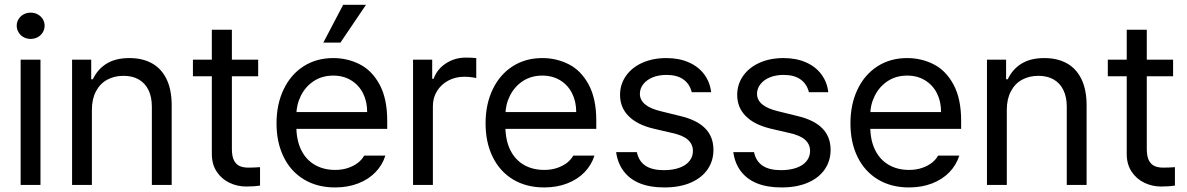

<svg xmlns="http://www.w3.org/2000/svg" viewBox="-20 -783 5028 813"><path d="M67.4 -530.3H151.4V0H67.4ZM50.8 -673.8Q50.8 -689.5 58.6 -702.1Q66.4 -714.8 80.1 -722.2Q93.8 -729.5 109.4 -729.5Q126 -729.5 139.6 -722.2Q153.3 -714.8 161.1 -702.1Q168.9 -689.5 168.9 -673.8Q168.9 -659.2 161.1 -646Q153.3 -632.8 139.6 -625.5Q126 -618.2 109.4 -618.2Q93.8 -618.2 80.1 -625.5Q66.4 -632.8 58.6 -646Q50.8 -659.2 50.8 -673.8Z M369.1 0H285.2V-530.3H366.2V-447.3H373Q393.6 -490.2 431.6 -513.7Q469.7 -537.1 528.3 -537.1Q583 -537.1 623 -515.1Q663.1 -493.2 685.1 -448.2Q707 -403.3 707 -336.9V0H623V-331.1Q623 -372.1 608.9 -401.4Q594.7 -430.7 567.9 -446.3Q541 -461.9 502.9 -461.9Q463.9 -461.9 433.6 -445.3Q403.3 -428.7 386.2 -396Q369.1 -363.3 369.1 -318.4Z M1073.2 -460H796.9V-530.3H1073.2ZM961.9 -657.2V-152.3Q961.9 -120.1 971.2 -103Q980.5 -85.9 995.6 -79.6Q1010.7 -73.2 1031.2 -73.2Q1055.7 -73.2 1081.1 -75.2V2.9Q1055.7 6.8 1022.5 6.8Q985.4 6.8 952.1 -8.8Q918.9 -24.4 897.9 -55.7Q877 -86.9 877 -130.9V-657.2Z M1150.9 -260.7Q1150.9 -341.8 1181.2 -404.8Q1211.4 -467.8 1265.6 -502.4Q1319.8 -537.1 1391.1 -537.1Q1451.7 -537.1 1503.4 -510.7Q1555.2 -484.4 1587.4 -424.8Q1619.6 -365.2 1619.6 -272.5V-237.3H1209.5V-308.6H1534.7Q1534.7 -353.5 1517.1 -388.2Q1499.5 -422.9 1466.8 -442.9Q1434.1 -462.9 1391.1 -462.9Q1344.2 -462.9 1309.1 -439.9Q1273.9 -417 1254.4 -378.4Q1234.9 -339.8 1234.9 -295.9V-248Q1234.9 -189.5 1255.4 -147.9Q1275.9 -106.4 1313 -85Q1350.1 -63.5 1398.9 -63.5Q1429.2 -63.5 1453.6 -71.8Q1478 -80.1 1495.1 -93.3Q1512.2 -106.4 1522 -124H1611.8Q1599.1 -84 1569.8 -53.7Q1540.5 -23.4 1496.6 -6.3Q1452.6 10.7 1398.9 10.7Q1323.7 10.7 1267.6 -22.9Q1211.4 -56.6 1181.2 -118.2Q1150.9 -179.7 1150.9 -260.7ZM1433.1 -762.7H1529.8L1421.4 -602.5H1349.1Z M1729 -530.3H1810.1V-449.2H1815.9Q1830.6 -490.2 1868.2 -514.6Q1905.8 -539.1 1952.6 -539.1Q1977.1 -539.1 1996.6 -537.1V-452.1Q1991.7 -454.1 1976.1 -456.1Q1960.4 -458 1945.8 -458Q1908.7 -458 1878.4 -441.9Q1848.1 -425.8 1830.6 -397.5Q1813 -369.1 1813 -334V0H1729Z M2036.1 -260.7Q2036.1 -341.8 2066.4 -404.8Q2096.7 -467.8 2150.9 -502.4Q2205.1 -537.1 2276.4 -537.1Q2336.9 -537.1 2388.7 -510.7Q2440.4 -484.4 2472.7 -424.8Q2504.9 -365.2 2504.9 -272.5V-237.3H2094.7V-308.6H2419.9Q2419.9 -353.5 2402.3 -388.2Q2384.8 -422.9 2352.1 -442.9Q2319.3 -462.9 2276.4 -462.9Q2229.5 -462.9 2194.3 -439.9Q2159.2 -417 2139.6 -378.4Q2120.1 -339.8 2120.1 -295.9V-248Q2120.1 -189.5 2140.6 -147.9Q2161.1 -106.4 2198.2 -85Q2235.4 -63.5 2284.2 -63.5Q2314.5 -63.5 2338.9 -71.8Q2363.3 -80.1 2380.4 -93.3Q2397.5 -106.4 2407.2 -124H2497.1Q2484.4 -84 2455.1 -53.7Q2425.8 -23.4 2381.8 -6.3Q2337.9 10.7 2284.2 10.7Q2209 10.7 2152.8 -22.9Q2096.7 -56.6 2066.4 -118.2Q2036.1 -179.7 2036.1 -260.7Z M2801.8 -465.8Q2769.5 -465.8 2744.1 -455.6Q2718.8 -445.3 2704.1 -426.8Q2689.5 -408.2 2689.5 -385.7Q2689.5 -359.4 2711.9 -340.8Q2734.4 -322.3 2780.3 -311.5L2859.4 -292Q2930.7 -275.4 2965.8 -239.7Q3001 -204.1 3001 -148.4Q3001 -102.5 2976.6 -66.4Q2952.1 -30.3 2905.3 -9.8Q2858.4 10.7 2793 10.7Q2733.4 10.7 2690.4 -6.3Q2647.5 -23.4 2621.6 -57.1Q2595.7 -90.8 2588.9 -138.7H2676.8Q2684.6 -100.6 2712.9 -81.5Q2741.2 -62.5 2791 -62.5Q2828.1 -62.5 2856 -72.3Q2883.8 -82 2898.9 -100.6Q2914.1 -119.1 2914.1 -143.6Q2914.1 -171.9 2893.1 -190.9Q2872.1 -210 2827.1 -219.7L2747.1 -238.3Q2677.7 -254.9 2641.6 -291.5Q2605.5 -328.1 2605.5 -380.9Q2605.5 -425.8 2630.4 -461.4Q2655.3 -497.1 2699.7 -517.1Q2744.1 -537.1 2801.8 -537.1Q2855.5 -537.1 2896.5 -519Q2937.5 -501 2961.9 -468.3Q2986.3 -435.5 2991.2 -392.6H2909.2Q2900.4 -427.7 2873.5 -446.8Q2846.7 -465.8 2801.8 -465.8Z M3297.9 -465.8Q3265.6 -465.8 3240.2 -455.6Q3214.8 -445.3 3200.2 -426.8Q3185.5 -408.2 3185.5 -385.7Q3185.5 -359.4 3208 -340.8Q3230.5 -322.3 3276.4 -311.5L3355.5 -292Q3426.8 -275.4 3461.9 -239.7Q3497.1 -204.1 3497.1 -148.4Q3497.1 -102.5 3472.7 -66.4Q3448.2 -30.3 3401.4 -9.8Q3354.5 10.7 3289.1 10.7Q3229.5 10.7 3186.5 -6.3Q3143.6 -23.4 3117.7 -57.1Q3091.8 -90.8 3085 -138.7H3172.9Q3180.7 -100.6 3209 -81.5Q3237.3 -62.5 3287.1 -62.5Q3324.2 -62.5 3352.1 -72.3Q3379.9 -82 3395 -100.6Q3410.2 -119.1 3410.2 -143.6Q3410.2 -171.9 3389.2 -190.9Q3368.2 -210 3323.2 -219.7L3243.2 -238.3Q3173.8 -254.9 3137.7 -291.5Q3101.6 -328.1 3101.6 -380.9Q3101.6 -425.8 3126.5 -461.4Q3151.4 -497.1 3195.8 -517.1Q3240.2 -537.1 3297.9 -537.1Q3351.6 -537.1 3392.6 -519Q3433.6 -501 3458 -468.3Q3482.4 -435.5 3487.3 -392.6H3405.3Q3396.5 -427.7 3369.6 -446.8Q3342.8 -465.8 3297.9 -465.8Z M3581.1 -260.7Q3581.1 -341.8 3611.3 -404.8Q3641.6 -467.8 3695.8 -502.4Q3750 -537.1 3821.3 -537.1Q3881.8 -537.1 3933.6 -510.7Q3985.4 -484.4 4017.6 -424.8Q4049.8 -365.2 4049.8 -272.5V-237.3H3639.6V-308.6H3964.8Q3964.8 -353.5 3947.3 -388.2Q3929.7 -422.9 3897 -442.9Q3864.3 -462.9 3821.3 -462.9Q3774.4 -462.9 3739.3 -439.9Q3704.1 -417 3684.6 -378.4Q3665 -339.8 3665 -295.9V-248Q3665 -189.5 3685.5 -147.9Q3706.1 -106.4 3743.2 -85Q3780.3 -63.5 3829.1 -63.5Q3859.4 -63.5 3883.8 -71.8Q3908.2 -80.1 3925.3 -93.3Q3942.4 -106.4 3952.1 -124H4042Q4029.3 -84 4000 -53.7Q3970.7 -23.4 3926.8 -6.3Q3882.8 10.7 3829.1 10.7Q3753.9 10.7 3697.8 -22.9Q3641.6 -56.6 3611.3 -118.2Q3581.1 -179.7 3581.1 -260.7Z M4243.2 0H4159.2V-530.3H4240.2V-447.3H4247.1Q4267.6 -490.2 4305.7 -513.7Q4343.8 -537.1 4402.3 -537.1Q4457 -537.1 4497.1 -515.1Q4537.1 -493.2 4559.1 -448.2Q4581.1 -403.3 4581.1 -336.9V0H4497.1V-331.1Q4497.1 -372.1 4482.9 -401.4Q4468.8 -430.7 4441.9 -446.3Q4415 -461.9 4377 -461.9Q4337.9 -461.9 4307.6 -445.3Q4277.3 -428.7 4260.3 -396Q4243.2 -363.3 4243.2 -318.4Z M4947.3 -460H4670.9V-530.3H4947.3ZM4835.9 -657.2V-152.3Q4835.9 -120.1 4845.2 -103Q4854.5 -85.9 4869.6 -79.6Q4884.8 -73.2 4905.3 -73.2Q4929.7 -73.2 4955.1 -75.2V2.9Q4929.7 6.8 4896.5 6.8Q4859.4 6.8 4826.2 -8.8Q4793 -24.4 4772 -55.7Q4751 -86.9 4751 -130.9V-657.2Z"/></svg>

Font: Pretendard Std Variable
Style: Regular
Weight: 400
Designer: Base glyphs from Inter by Rasmus Andersson; Hangeul glyphs from Noto Sans CJK(Source Han Sans) by Jang Soo-young and Kan
Foundry: Kil Hyung-jin
Version: Version 1.309;Glyphs 3.2 (3225)